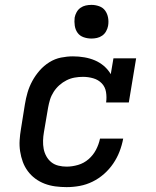

<svg xmlns="http://www.w3.org/2000/svg" viewBox="-20 -759 640 787"><path d="M253 8Q230 8 207 5Q184 2 163 -6Q142 -14 124.5 -27Q107 -40 94 -57.5Q81 -75 73.5 -95.5Q66 -116 62.5 -138.5Q59 -161 60.5 -184.5Q62 -208 66 -231L82 -331Q86 -356 93 -380Q100 -404 112.5 -427Q125 -450 142.5 -470Q160 -490 182.5 -504Q205 -518 230 -523Q255 -528 279 -528Q303 -528 326 -524Q349 -520 369 -511.5Q389 -503 406 -488.5Q423 -474 434 -455L445 -520H538L508 -339H415Q418 -361 414.5 -382Q411 -403 397 -417.5Q383 -432 362.5 -438Q342 -444 320 -444Q303 -444 286 -441Q269 -438 253 -430Q237 -422 223.5 -410Q210 -398 200 -382.5Q190 -367 185 -350.5Q180 -334 177 -317L160 -217Q157 -200 156.5 -182.5Q156 -165 159 -149Q162 -133 170 -118.5Q178 -104 190.5 -94Q203 -84 219.5 -80Q236 -76 253 -76Q276 -76 300 -83Q324 -90 343 -106.5Q362 -123 373.5 -145Q385 -167 390 -191H485Q480 -164 470 -138Q460 -112 444 -88.5Q428 -65 406.5 -46Q385 -27 359.5 -14.5Q334 -2 307 3Q280 8 253 8ZM355 -601Q338 -601 322.5 -606.5Q307 -612 298 -624.5Q289 -637 286.5 -653.5Q284 -670 286 -687Q288 -698 294 -709Q300 -720 310 -727Q320 -734 331.5 -736.5Q343 -739 355 -739Q371 -739 386.5 -733.5Q402 -728 411 -715.5Q420 -703 423 -686.5Q426 -670 423 -653Q421 -642 415 -631Q409 -620 399 -613Q389 -606 377.5 -603.5Q366 -601 355 -601Z"/></svg>

Font: Iosevka Etoile Medium Oblique
Style: Regular
Weight: 500
Italic angle: -9°
Designer: Belleve Invis
Foundry: Belleve Invis
Version: Version 15.5.2; ttfautohint (v1.8.4)